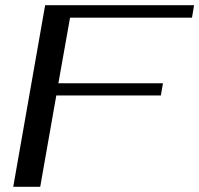

<svg xmlns="http://www.w3.org/2000/svg" viewBox="-20 -720 768 740"><path d="M154 -700H728L720 -652H250L205 -399H608L600 -352H197L135 0H31Z"/></svg>

Font: Fahkwang
Style: Italic
Weight: 400
Italic angle: -10°
Version: Version 1.000; ttfautohint (v1.6)